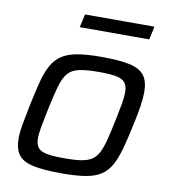

<svg xmlns="http://www.w3.org/2000/svg" viewBox="-79 -754 735 830"><g transform="rotate(10 288.5 -339.0)"><path d="M246.7 8Q166.7 8 120.9 -2.1Q75.1 -12.2 56.3 -37.8Q37.5 -63.5 37.5 -108.7Q37.5 -135.6 44 -171.4Q50.4 -207.3 59.9 -254.5Q73.3 -319 85.1 -364.5Q96.8 -409.9 114.1 -439.9Q131.3 -469.9 157.9 -487Q184.5 -504 226.2 -511Q267.8 -518 330.1 -518Q410.2 -518 455.2 -507.7Q500.2 -497.4 519 -471.7Q537.8 -446 537.8 -400.3Q537.8 -373.4 532.4 -337.3Q527 -301.3 516.5 -254.5Q503 -190.1 490.5 -144.9Q478 -99.6 461.2 -69.6Q444.5 -39.6 418.2 -22.6Q391.9 -5.5 350.4 1.2Q309 8 246.7 8ZM246.5 -58.2Q290.7 -58.2 319.7 -62.6Q348.7 -67.1 366.6 -78.6Q384.5 -90.2 395.9 -112.1Q407.2 -134 416.3 -169.1Q425.5 -204.2 435.9 -254.5Q445.2 -298.6 450.9 -330.6Q456.5 -362.7 456.5 -384.9Q456.5 -412.5 444.9 -427Q433.4 -441.5 405.9 -446.6Q378.4 -451.8 330.3 -451.8Q275.3 -451.8 243.1 -444.7Q210.9 -437.6 193.7 -416.9Q176.5 -396.2 165.5 -357.2Q154.4 -318.3 141.1 -254.5Q132.1 -210 126 -178.1Q119.8 -146.3 119.8 -124.1Q119.8 -97 131.3 -82.8Q142.9 -68.5 170.6 -63.4Q198.4 -58.2 246.5 -58.2ZM214.4 -628.2 227.4 -686.2H532L519.6 -628.2Z"/></g></svg>

Font: Saira Thin
Style: Italic
Weight: 100
Italic angle: -12°
Designer: Hector Gatti with collaboration of the Omnibus-Type team
Foundry: Omnibus-Type
Version: Version 1.101